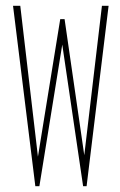

<svg xmlns="http://www.w3.org/2000/svg" viewBox="-20 -643 415 663"><path d="M102 0 25 -623H50L111 -102L188 -577H203L271 -107L332 -623H355L279 0H267L195 -489L116 0Z"/></svg>

Font: Inconsolata Condensed ExtraLight
Style: Regular
Weight: 200
Width: 3
Monospace: yes
Designer: Raph Levien, Cyreal, Brenton Simpson
Foundry: Raph Levien, Cyreal, Google
Version: Version 3.100; ttfautohint (v1.8.4.7-5d5b)